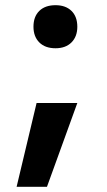

<svg xmlns="http://www.w3.org/2000/svg" viewBox="-20 -550 413 740"><path d="M44 170 121 -153H278L161 170ZM194 -364Q154 -364 131.5 -386.5Q109 -409 109 -447Q109 -486 131.5 -508Q154 -530 194 -530Q233 -530 255.5 -508Q278 -486 278 -447Q278 -409 255.5 -386.5Q233 -364 194 -364Z"/></svg>

Font: M PLUS 2
Style: Bold
Weight: 700
Designer: Coji Morishita
Foundry: UNDERFOREST DESIGN
Version: Version 1.001